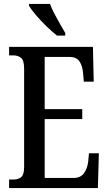

<svg xmlns="http://www.w3.org/2000/svg" viewBox="-20 -951 549 971"><path d="M26 0V-43H47Q73 -43 87.5 -55.5Q102 -68 102 -107V-602Q102 -647 86 -659Q70 -671 47 -671H26V-714H450L454 -538H404L400 -581Q398 -615 383 -639Q368 -663 332 -663H206V-399H396V-349H206V-51H352Q388 -51 405 -75.5Q422 -100 426 -133L430 -176H480L475 0ZM268 -771Q245 -789 215.5 -817.5Q186 -846 161.5 -875Q137 -904 127 -921V-931H233Q241 -909 255 -882Q269 -855 284 -829Q299 -803 310 -784V-771Z"/></svg>

Font: Noto Serif Hebrew ExtraCondensed Medium
Style: Regular
Weight: 500
Width: 2
Designer: Monotype Design Team
Foundry: Monotype Imaging Inc.
Version: Version 2.004; ttfautohint (v1.8.4.7-5d5b)